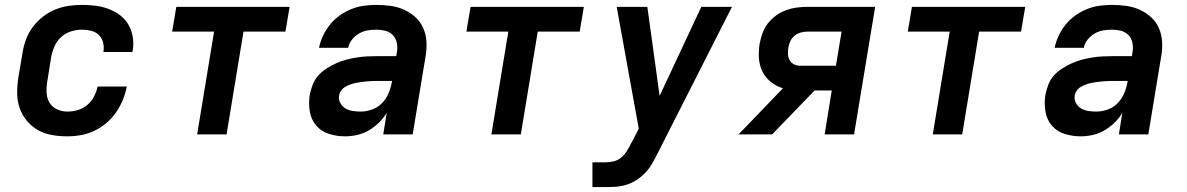

<svg xmlns="http://www.w3.org/2000/svg" viewBox="-20 -548 4840 783"><path d="M255 8Q222 8 191 2.5Q160 -3 134 -18Q108 -33 89 -56Q70 -79 60 -108Q50 -137 50 -169Q50 -201 55 -233L72 -333Q76 -360 86 -387Q96 -414 113.5 -437.5Q131 -461 154.5 -479.5Q178 -498 205 -509Q232 -520 259.5 -524Q287 -528 314 -528Q343 -528 370.5 -524.5Q398 -521 423 -511.5Q448 -502 469.5 -486Q491 -470 504 -447Q517 -424 521.5 -396.5Q526 -369 521 -341Q521 -340 520.5 -338.5Q520 -337 520 -336H402Q402 -337 402 -337.5Q402 -338 402 -338Q405 -358 400 -376Q395 -394 382.5 -406Q370 -418 351.5 -422.5Q333 -427 314 -427Q292 -427 269.5 -420Q247 -413 229.5 -397Q212 -381 202.5 -359.5Q193 -338 189 -317L173 -217Q169 -194 170 -171Q171 -148 181.5 -130Q192 -112 212 -102.5Q232 -93 255 -93Q276 -93 297 -99Q318 -105 335.5 -119.5Q353 -134 363.5 -154.5Q374 -175 378 -195H497Q492 -168 481 -141Q470 -114 453.5 -90Q437 -66 414 -46.5Q391 -27 364.5 -14.5Q338 -2 310 3Q282 8 255 8Z M784 0 853 -419H682L699 -520H1161L1144 -419H973L904 0Z M1387 8Q1353 8 1321.5 -2Q1290 -12 1269.5 -36Q1249 -60 1243.5 -93Q1238 -126 1243 -160Q1247 -181 1255 -202Q1263 -223 1277.5 -239.5Q1292 -256 1311.5 -268.5Q1331 -281 1351 -290Q1371 -299 1392 -304.5Q1413 -310 1434.5 -313.5Q1456 -317 1477 -318Q1498 -319 1518 -319H1596L1599 -338Q1602 -356 1598 -374.5Q1594 -393 1581.5 -405.5Q1569 -418 1551.5 -422.5Q1534 -427 1515 -427Q1497 -427 1479 -424Q1461 -421 1444.5 -411.5Q1428 -402 1415.5 -386.5Q1403 -371 1400 -353H1281Q1286 -378 1297.5 -402.5Q1309 -427 1326 -448Q1343 -469 1365.5 -485Q1388 -501 1413 -511Q1438 -521 1463.5 -524.5Q1489 -528 1514 -528Q1544 -528 1573 -524Q1602 -520 1627.5 -508.5Q1653 -497 1673.5 -478.5Q1694 -460 1705.5 -434.5Q1717 -409 1719 -380Q1721 -351 1716 -321L1663 0H1543L1557 -88Q1544 -66 1525 -47.5Q1506 -29 1483.5 -16Q1461 -3 1436 2.5Q1411 8 1387 8ZM1450 -93Q1473 -93 1496.5 -101Q1520 -109 1537.5 -127Q1555 -145 1564.5 -167.5Q1574 -190 1578 -213L1579 -218H1518Q1508 -218 1497 -217.5Q1486 -217 1475 -216Q1464 -215 1453 -213.5Q1442 -212 1431.5 -210Q1421 -208 1410 -204Q1399 -200 1389 -194.5Q1379 -189 1372 -179.5Q1365 -170 1363 -159Q1360 -143 1367.5 -128.5Q1375 -114 1388.5 -106Q1402 -98 1418 -95.5Q1434 -93 1450 -93Z M1984 0 2053 -419H1882L1899 -520H2361L2344 -419H2173L2104 0Z M2396 215V114H2448Q2465 114 2482.5 110Q2500 106 2514 94Q2528 82 2537.5 66Q2547 50 2555 34Q2555 34 2555 33.5Q2555 33 2556 33L2585 -23L2495 -520H2620L2670 -157L2840 -520H2965L2661 79Q2651 99 2639.5 119Q2628 139 2612 156Q2596 173 2576 186Q2556 199 2534.5 205.5Q2513 212 2491.5 213.5Q2470 215 2448 215Z M2992 0 3173 -188Q3146 -196 3124 -213.5Q3102 -231 3089.5 -256Q3077 -281 3075 -310.5Q3073 -340 3078 -370Q3082 -391 3089.5 -412.5Q3097 -434 3111 -452Q3125 -470 3144 -484Q3163 -498 3184.5 -506Q3206 -514 3227.5 -517Q3249 -520 3271 -520H3549L3463 0H3343L3372 -179H3302L3129 0ZM3242 -280H3389L3412 -419H3271Q3258 -419 3244.5 -415Q3231 -411 3220 -402Q3209 -393 3203 -380Q3197 -367 3195 -354Q3193 -340 3193.5 -327Q3194 -314 3200 -303Q3206 -292 3217.5 -286Q3229 -280 3242 -280Z M3784 0 3853 -419H3682L3699 -520H4161L4144 -419H3973L3904 0Z M4387 8Q4353 8 4321.5 -2Q4290 -12 4269.5 -36Q4249 -60 4243.5 -93Q4238 -126 4243 -160Q4247 -181 4255 -202Q4263 -223 4277.5 -239.5Q4292 -256 4311.5 -268.5Q4331 -281 4351 -290Q4371 -299 4392 -304.5Q4413 -310 4434.5 -313.5Q4456 -317 4477 -318Q4498 -319 4518 -319H4596L4599 -338Q4602 -356 4598 -374.5Q4594 -393 4581.5 -405.5Q4569 -418 4551.5 -422.5Q4534 -427 4515 -427Q4497 -427 4479 -424Q4461 -421 4444.5 -411.5Q4428 -402 4415.5 -386.5Q4403 -371 4400 -353H4281Q4286 -378 4297.5 -402.5Q4309 -427 4326 -448Q4343 -469 4365.5 -485Q4388 -501 4413 -511Q4438 -521 4463.5 -524.5Q4489 -528 4514 -528Q4544 -528 4573 -524Q4602 -520 4627.5 -508.5Q4653 -497 4673.5 -478.5Q4694 -460 4705.5 -434.5Q4717 -409 4719 -380Q4721 -351 4716 -321L4663 0H4543L4557 -88Q4544 -66 4525 -47.5Q4506 -29 4483.5 -16Q4461 -3 4436 2.5Q4411 8 4387 8ZM4450 -93Q4473 -93 4496.5 -101Q4520 -109 4537.5 -127Q4555 -145 4564.5 -167.5Q4574 -190 4578 -213L4579 -218H4518Q4508 -218 4497 -217.5Q4486 -217 4475 -216Q4464 -215 4453 -213.5Q4442 -212 4431.5 -210Q4421 -208 4410 -204Q4399 -200 4389 -194.5Q4379 -189 4372 -179.5Q4365 -170 4363 -159Q4360 -143 4367.5 -128.5Q4375 -114 4388.5 -106Q4402 -98 4418 -95.5Q4434 -93 4450 -93Z"/></svg>

Font: Iosevka SS04 Extended Oblique
Style: Bold
Weight: 700
Width: 7
Italic angle: -9°
Monospace: yes
Designer: Belleve Invis
Foundry: Belleve Invis
Version: Version 19.0.0; ttfautohint (v1.8.4)